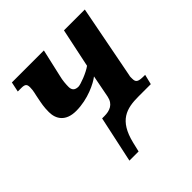

<svg xmlns="http://www.w3.org/2000/svg" viewBox="-199 -681 1035 1035"><g transform="rotate(-45 319.0 -163.0)"><path d="M200 210H270L283 155C316 19 387 0 480 0H573L587 -57H578C533 -57 523 -65 523 -91C523 -102 522 -107 525 -117L606 -536H447L400 -313C369 -290 304 -266 288 -266C261 -266 249 -279 249 -303C249 -323 251 -351 258 -378L294 -536H50L38 -479H64C93 -479 101 -472 101 -448C101 -420 94 -403 89 -374C83 -343 78 -322 78 -282C78 -229 107 -182 187 -182C277 -182 357 -223 386 -246L361 -117C351 -68 315 -55 274 -55H257Z"/></g></svg>

Font: Noto Serif SemiCondensed Extra
Style: Italic
Weight: 800
Width: 4
Italic angle: -12°
Designer: Monotype Design Team
Foundry: Monotype Imaging Inc.
Version: Version 1.901